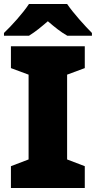

<svg xmlns="http://www.w3.org/2000/svg" viewBox="-21 -998 483 967"><path d="M317 -978H125C95 -932 37 -868 -1 -832V-818H125C160 -840 185 -861 220 -891C255 -861 283 -838 318 -818H442V-832C408 -866 348 -932 317 -978ZM406 -51V-161L317 -195V-622L406 -655V-765H34V-655L123 -622V-195L34 -161V-51Z"/></svg>

Font: Noto Sans Tamil UI Black
Style: Regular
Weight: 900
Designer: Jelle Bosma - Monotype Design Team
Foundry: Monotype Imaging Inc.
Version: Version 2.004